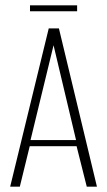

<svg xmlns="http://www.w3.org/2000/svg" viewBox="-20 -697 401 717"><path d="M18 0 162 -591H200L342 0H304L266 -151H91L54 0ZM94 -174H264L180 -528ZM92 -655V-677H268V-655Z"/></svg>

Font: Alumni Sans Thin ExtraLight
Style: Regular
Weight: 250
Version: Version 1.018